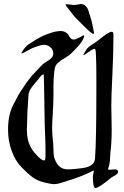

<svg xmlns="http://www.w3.org/2000/svg" viewBox="-20 -946 625 966"><path d="M352.5 -920.9Q359.4 -920.9 371.1 -923.3Q382.8 -925.8 387.7 -925.8Q397.5 -925.8 404.3 -920.9Q411.1 -916 416 -909.7Q420.9 -903.3 422.9 -898.4Q424.8 -893.6 427.7 -882.8Q430.7 -872.1 432.6 -867.2Q437.5 -853.5 440.4 -841.8Q443.4 -830.1 446.3 -814.9Q449.2 -799.8 452.1 -786.1Q453.1 -783.2 453.1 -779.3Q453.1 -775.4 450.2 -775.4Q445.3 -775.4 432.1 -786.6Q418.9 -797.9 395.5 -821.3Q372.1 -844.7 369.1 -847.7Q349.6 -866.2 311.5 -918L309.6 -921.9Q309.6 -924.8 316.4 -924.8Q320.3 -924.8 334 -922.9Q347.7 -920.9 352.5 -920.9ZM201.2 -138.7Q207 -138.7 208 -147.5Q209 -156.2 209 -185.5V-191.4Q209 -218.8 206.5 -277.8Q204.1 -336.9 204.1 -369.1Q201.2 -567.4 200.2 -569.3Q199.2 -571.3 197.3 -571.3Q193.4 -571.3 187.5 -565.4Q181.6 -559.6 170.9 -544.9L159.2 -531.2Q156.2 -527.3 150.4 -520.5Q144.5 -513.7 142.1 -510.3Q139.6 -506.8 135.3 -500.5Q130.9 -494.1 128.9 -489.3Q127 -484.4 125 -478Q123 -471.7 123 -463.9Q122.1 -444.3 120.6 -423.8Q119.1 -403.3 118.2 -389.6Q117.2 -376 117.2 -357.4Q117.2 -345.7 116.2 -324.2Q115.2 -302.7 115.2 -292Q115.2 -238.3 137.7 -200.2Q148.4 -181.6 169.4 -160.2Q190.4 -138.7 201.2 -138.7ZM557.6 -93.8Q574.2 -93.8 574.2 -82Q574.2 -75.2 567.9 -69.8Q561.5 -64.5 550.3 -58.6Q539.1 -52.7 534.2 -47.9Q476.6 0 460 0Q447.3 0 447.3 -56.6Q447.3 -61.5 449.7 -71.8Q452.1 -82 452.1 -85Q452.1 -87.9 450.2 -87.9L436.5 -81.1Q422.9 -74.2 393.6 -62Q364.3 -49.8 331.1 -40Q321.3 -37.1 304.2 -31.2Q287.1 -25.4 274.9 -22.5Q262.7 -19.5 250 -19.5Q246.1 -19.5 238.3 -21Q230.5 -22.5 228.5 -22.5Q180.7 -31.2 154.8 -46.9Q128.9 -62.5 85 -108.4Q56.6 -137.7 38.6 -187.5Q20.5 -237.3 20.5 -293Q20.5 -329.1 26.4 -359.9Q32.2 -390.6 48.3 -421.9Q64.5 -453.1 71.8 -466.3Q79.1 -479.5 101.6 -512.7Q112.3 -529.3 124 -544.4Q135.7 -559.6 142.6 -567.4Q149.4 -575.2 167 -593.3Q184.6 -611.3 191.4 -619.1Q200.2 -627.9 215.8 -637.2Q231.4 -646.5 239.7 -654.8Q248 -663.1 248 -678.7Q248 -696.3 233.4 -708.5Q218.8 -720.7 201.2 -720.7Q194.3 -720.7 186.5 -718.8Q178.7 -716.8 168.9 -713.4Q159.2 -710 153.3 -708Q142.6 -705.1 117.7 -690.9Q92.8 -676.8 88.9 -676.8Q87.9 -676.8 87.9 -678.7Q87.9 -680.7 89.8 -683.6Q98.6 -698.2 107.4 -708Q116.2 -717.8 121.1 -721.2Q126 -724.6 143.6 -735.4Q177.7 -758.8 212.9 -772.5Q248 -786.1 265.6 -788.1L283.2 -790Q299.8 -790 310.5 -783.2Q321.3 -776.4 325.2 -768.6Q329.1 -760.7 335.4 -753.9Q341.8 -747.1 351.6 -747.1Q361.3 -747.1 380.4 -757.8Q399.4 -768.6 401.4 -768.6Q403.3 -768.6 403.3 -766.6Q403.3 -755.9 394 -741.2Q384.8 -726.6 375 -715.3Q365.2 -704.1 353.5 -692.4L341.8 -680.7Q330.1 -668 308.1 -655.3Q286.1 -642.6 272 -630.4Q257.8 -618.2 254.9 -597.7Q249 -557.6 249 -511.7V-471.7Q249 -429.7 245.6 -377Q242.2 -324.2 242.2 -302.7Q242.2 -271.5 246.1 -240.2Q248 -226.6 248.5 -204.1Q249 -181.6 250 -168.9Q251 -156.2 257.8 -139.6Q264.6 -123 277.3 -110.4Q293.9 -93.8 321.3 -93.8Q335 -93.8 342.8 -94.7Q347.7 -94.7 359.4 -96.2Q371.1 -97.7 377 -98.1Q382.8 -98.6 393.6 -100.1Q404.3 -101.6 410.2 -103Q416 -104.5 424.3 -107.4Q432.6 -110.4 437.5 -113.8Q442.4 -117.2 447.3 -122.1Q452.1 -127 454.6 -133.8Q457 -140.6 458 -148.4Q464.8 -234.4 464.8 -491.2Q464.8 -530.3 464.8 -560.1Q464.8 -589.8 464.4 -611.8Q463.9 -633.8 463.4 -648.9Q462.9 -664.1 462.4 -673.8Q461.9 -683.6 461.4 -689Q460.9 -694.3 459.5 -696.8Q458 -699.2 457.5 -699.7Q457 -700.2 455.1 -700.2Q447.3 -700.2 425.8 -684.6Q404.3 -668.9 401.4 -668.9Q399.4 -668.9 399.4 -670.9Q399.4 -671.9 400.4 -671.9Q401.4 -672.9 401.4 -673.8Q405.3 -681.6 409.7 -688.5Q414.1 -695.3 416.5 -699.2Q418.9 -703.1 425.8 -709Q432.6 -714.8 434.6 -715.8Q436.5 -716.8 446.3 -723.6Q456.1 -730.5 458 -731.4Q465.8 -736.3 485.4 -752Q504.9 -767.6 519.5 -776.9Q534.2 -786.1 542 -786.1Q550.8 -786.1 550.8 -773.4Q550.8 -677.7 545.4 -569.3Q540 -460.9 540 -414.1Q540 -391.6 541 -352.5Q542 -313.5 542 -294.9Q542 -226.6 535.2 -176.8Q534.2 -166 533.7 -150.9Q533.2 -135.7 531.2 -124Q529.3 -112.3 524.4 -98.6Q524.4 -97.7 524.4 -97.7L523.4 -95.7Q523.4 -91.8 531.2 -91.8Q534.2 -91.8 543.5 -92.8Q552.7 -93.8 557.6 -93.8Z"/></svg>

Font: Isabella
Style: Medium
Weight: 500
Designer: John Stracke
Version: Version 001.202